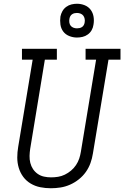

<svg xmlns="http://www.w3.org/2000/svg" viewBox="-20 -995 662 1023"><path d="M251 8Q222 8 194.5 2.5Q167 -3 143.5 -17Q120 -31 104 -52.5Q88 -74 80 -100.5Q72 -127 72 -155.5Q72 -184 77 -213L154 -677H97V-735H283V-677H219L141 -203Q138 -184 137.5 -164.5Q137 -145 141.5 -127Q146 -109 156 -94Q166 -79 181 -68.5Q196 -58 214.5 -54Q233 -50 252 -50Q271 -50 289.5 -53Q308 -56 325.5 -64.5Q343 -73 358.5 -86Q374 -99 385 -115.5Q396 -132 402 -150Q408 -168 411 -187L492 -677H436V-735H622V-677H558L475 -177Q471 -151 462 -126Q453 -101 437.5 -79Q422 -57 400 -39.5Q378 -22 353 -11Q328 0 302 4Q276 8 251 8ZM390 -795Q369 -795 349 -803Q329 -811 317 -827Q305 -843 302 -864Q299 -885 302 -907Q305 -922 312.5 -935.5Q320 -949 333 -958.5Q346 -968 361 -971.5Q376 -975 390 -975Q412 -975 431.5 -967Q451 -959 463 -943Q475 -927 478.5 -906Q482 -885 478 -863Q476 -848 468.5 -834.5Q461 -821 448 -811.5Q435 -802 420 -798.5Q405 -795 390 -795ZM390 -844Q397 -844 404 -845.5Q411 -847 417 -851Q423 -855 426.5 -861.5Q430 -868 431 -875Q433 -885 431 -895Q429 -905 423.5 -912Q418 -919 409 -922.5Q400 -926 390 -926Q383 -926 376.5 -924.5Q370 -923 364 -919Q358 -915 354.5 -908.5Q351 -902 350 -895Q348 -885 349.5 -875Q351 -865 356.5 -858Q362 -851 371 -847.5Q380 -844 390 -844Z"/></svg>

Font: Iosevka Curly Slab LtEx
Style: Italic
Weight: 300
Width: 7
Italic angle: -9°
Monospace: yes
Designer: Belleve Invis
Foundry: Belleve Invis
Version: Version 11.1.0; ttfautohint (v1.8.3)